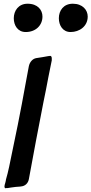

<svg xmlns="http://www.w3.org/2000/svg" viewBox="-20 -1019 491 1031"><path d="M359 -847C407 -847 451 -878 451 -930C451 -965 424 -999 371 -999C321 -999 296 -962 296 -921C296 -883 317 -847 359 -847ZM118 -847C173 -847 208 -884 208 -930C208 -965 183 -999 128 -999C79 -999 54 -961 54 -921C54 -883 75 -847 118 -847ZM39 -12C56 -15 72 -16 87 -17L94 -18C115 -20 131 -35 135 -57C160 -194 186 -332 213 -469C222 -514 232 -560 240 -606L258 -695V-705C258 -714 255 -719 249 -719H248C246 -718 244 -718 241 -718C219 -714 197 -710 175 -707C156 -704 140 -687 135 -664L118 -573C91 -422 61 -274 29 -123C24 -99 18 -76 12 -55C12 -53 11 -51 11 -48L8 -36C7 -33 7 -31 6 -29V-30C5 -24 4 -21 4 -17C4 -11 7 -8 12 -8L13 -9H20Z"/></svg>

Font: Bangerz
Style: Regular
Weight: 400
Designer: vernon adams
Foundry: Vernon Adams
Version: Version 2.10;December 28, 2023;FontCreator 13.0.0.2683 64-bi